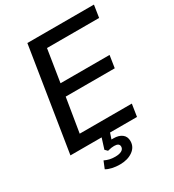

<svg xmlns="http://www.w3.org/2000/svg" viewBox="-211 -825 1034 1139"><g transform="rotate(-30 306.0 -255.5)"><path d="M44 0 156 -705H612L599 -621H242L207 -400H543L530 -316H194L156 -84H513L500 0ZM272 194Q245 194 220 188.5Q195 183 179 173L199 124Q216 132 232.5 136Q249 140 271 140Q299 140 315 131Q331 122 331 105Q331 81 296 81Q286 81 276 82.5Q266 84 251 88L235 72L264 -20H322L302 40Q310 40 316 40Q352 40 373.5 56.5Q395 73 395 104Q395 145 360 169.5Q325 194 272 194Z"/></g></svg>

Font: Nunito Sans SemiBold
Style: Italic
Weight: 600
Italic angle: -9°
Designer: Vernon Adams
Foundry: Vernon Adams
Version: Version 3.006; ttfautohint (v1.8.3)